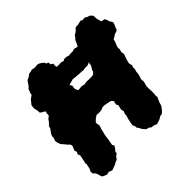

<svg xmlns="http://www.w3.org/2000/svg" viewBox="-175 -860 1059 1059"><g transform="rotate(-45 354.5 -331.0)"><path d="M108 15 90 19 67 9 62 3 56 -18 51 -30 39 -42 38 -57 46 -74 52 -102 50 -111 54 -125 57 -140 61 -161 55 -175 62 -187 57 -202 68 -228 65 -241 54 -251 43 -265 28 -282 22 -298 19 -315 26 -332V-345L32 -359L42 -373L49 -382L53 -396L70 -414L77 -425L94 -439V-449L97 -469L81 -477L70 -485L69 -504L66 -514L64 -527L67 -547L77 -559L87 -572L96 -578L108 -587L109 -597L118 -621L129 -631L138 -644L149 -660L164 -666L180 -678L199 -681L205 -684L224 -680L249 -682L259 -679L270 -672L285 -660V-653L299 -646L301 -631L314 -623L312 -609L315 -597H334L350 -598L366 -593L372 -599H391L404 -594L424 -596L435 -595L452 -600L472 -595L477 -597L485 -614L492 -630L502 -640L509 -651L525 -660L533 -668L543 -678L562 -679L590 -685L595 -679L615 -681L630 -672L644 -668L657 -654L658 -641V-632L663 -612L666 -601L671 -600L687 -597L695 -582L696 -573L709 -552L705 -538L696 -517L692 -506L667 -497L656 -489L643 -483L644 -480L638 -462L631 -445L628 -433L629 -419L624 -404L627 -385L623 -373L617 -356L613 -343L610 -329L615 -308L610 -297L611 -285L606 -267L605 -252L600 -234L595 -219L597 -203L595 -192L589 -172V-154L590 -135V-113L588 -98L590 -88L576 -57L572 -41L564 -28L552 -14L541 -4L524 -1L513 7L492 14L483 17L465 10L446 7L437 -1L423 -4L416 -10L405 -23L396 -40L389 -49V-59L382 -75L386 -95L390 -115L396 -135L397 -150L403 -162L399 -180L403 -197L406 -206L399 -220L404 -241L398 -248L393 -253L375 -257L361 -260L348 -262L335 -261L321 -255L296 -253L284 -255L270 -247L261 -239L249 -227L253 -200L246 -182L243 -166L238 -150L235 -133L234 -121L232 -110L226 -77L233 -66L225 -53L212 -37V-27L199 -18L186 -1L172 4L161 11L150 15L128 23ZM334 -425 355 -421 374 -424 385 -423H405L423 -424L438 -436V-442L455 -472L454 -482L460 -488L456 -489L438 -482L423 -483L406 -480L391 -482H382L344 -485L330 -487L315 -483L308 -481L296 -478L295 -476L302 -462L299 -445L304 -428L310 -422Z"/></g></svg>

Font: Winky Rough ExtraBold
Style: Italic
Weight: 800
Italic angle: -8.97852°
Designer: Simon Atzbach
Foundry: typofactur
Version: Version 1.206; ttfautohint (v1.8.4.7-5d5b)